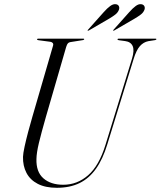

<svg xmlns="http://www.w3.org/2000/svg" viewBox="-20 -884 764 914"><path d="M482 -194 608.5 -605Q620.5 -644.5 611.5 -664.8Q602.5 -685 575.5 -688.5L546 -692.5Q542 -693 540.8 -694Q539.5 -695 539.5 -696.5Q539.5 -698.5 541 -699.2Q542.5 -700 544.5 -700H720.5Q722.5 -700 723.5 -699.5Q724.5 -699 724.5 -697.5Q724.5 -696 723.2 -695Q722 -694 718 -693L686 -688Q663 -683.5 646 -664.5Q629 -645.5 616 -603L491 -197.5Q469.5 -126.5 437 -80.8Q404.5 -35 358.8 -12.5Q313 10 250.5 10Q196 10 159.8 -8.8Q123.5 -27.5 106 -61Q88.5 -94.5 89.5 -137.5Q90 -153.5 97 -186Q104 -218.5 114.2 -256.8Q124.5 -295 134.5 -329.5L232.5 -666.5Q235 -675 230.8 -679.5Q226.5 -684 220 -685L163.5 -692.5Q159 -693 157.8 -694Q156.5 -695 156.5 -696.5Q156.5 -698.5 158 -699.2Q159.5 -700 161.5 -700H377Q381 -700 381 -697.5Q381 -696 379.8 -695Q378.5 -694 374.5 -693L314.5 -683.5Q308 -682.5 303.5 -678Q299 -673.5 295 -660.5L198.5 -327.5Q176.5 -250.5 165.2 -203.5Q154 -156.5 153.5 -127.5Q151.5 -66 186.5 -35.2Q221.5 -4.5 281 -4.5Q347.5 -4.5 399.5 -49.8Q451.5 -95 482 -194ZM474 -826.5Q490.5 -845 504.5 -855.2Q518.5 -865.5 530.5 -864Q541 -863 545.2 -855.8Q549.5 -848.5 546.5 -838.5Q541.5 -824.5 529.2 -815Q517 -805.5 501 -796L403 -739Q401 -738 399.5 -737.8Q398 -737.5 397 -738.5Q397 -739.5 397.5 -740.8Q398 -742 400 -743.5ZM595.5 -826.5Q612 -845 625.8 -855.2Q639.5 -865.5 651.5 -864Q662 -863 666.5 -855.8Q671 -848.5 668 -838.5Q663 -824.5 650.5 -815Q638 -805.5 622 -796L524 -739Q522 -738 520.8 -737.8Q519.5 -737.5 518.5 -738.5Q518.5 -739.5 519 -740.8Q519.5 -742 521.5 -743.5Z"/></svg>

Font: Fraunces 120pt Light
Style: Italic
Weight: 300
Italic angle: -16°
Version: Version 1.000;[b76b70a41]